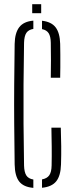

<svg xmlns="http://www.w3.org/2000/svg" viewBox="-20 -904 355 930"><path d="M141.5 6Q94 2 73 -24.8Q52 -51.5 51 -107.5Q49.5 -211 48.8 -305.2Q48 -399.5 48.8 -493.8Q49.5 -588 51 -691.5Q52 -744.5 73.2 -772.2Q94.5 -800 141.5 -804V-764Q118 -760 107.8 -744.8Q97.5 -729.5 96.5 -697Q94.5 -590.5 94 -495Q93.5 -399.5 94 -304Q94.5 -208.5 96.5 -102Q97.5 -70 107.5 -54.2Q117.5 -38.5 141.5 -34.5ZM226 -527.5Q226.5 -568.5 226.8 -612.2Q227 -656 226 -697Q225.5 -727.5 215.8 -743Q206 -758.5 183.5 -763V-803.5Q228.5 -798.5 249.2 -771.8Q270 -745 271.5 -691.5Q272 -671.5 272.2 -640.5Q272.5 -609.5 272.2 -578.2Q272 -547 271.5 -527.5ZM183.5 5.5V-35Q208 -39.5 218.8 -55.2Q229.5 -71 230 -102Q231 -146.5 230.5 -193.8Q230 -241 229 -285.5H274.5Q276 -238.5 276.5 -196.5Q277 -154.5 275.5 -107.5Q274 -53 252.5 -26Q231 1 183.5 5.5ZM136 -840V-883.5H179.5V-840Z"/></svg>

Font: Big Shoulders Stencil Display Light
Style: Regular
Weight: 300
Designer: Patric King
Foundry: XO Type Co
Version: Version 1.000